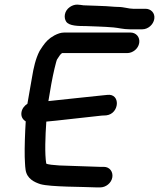

<svg xmlns="http://www.w3.org/2000/svg" viewBox="-20 -792 689 832"><path d="M91.5 -266C88.5 -219.1 86.1 -153.6 87.1 -112.1C88.4 -92.7 87.9 -76.6 90.9 -55.7C96.8 -17.4 129 -2.4 155.1 6C199.2 18.6 342.6 17.2 395.5 20C395.9 20 396.4 20 396.9 20H414.9C437.9 20 462.7 2 466.8 -24C470.4 -47 455.9 -69 429.8 -69H412.5C396.2 -69.8 248.4 -74.3 237.3 -75C213.7 -76.4 186.4 -79 180.4 -83.2C173.3 -125.3 176.4 -202.8 180.7 -265.1C190.8 -266 205.5 -267.5 222 -269.1C296.6 -277.4 351.7 -283.5 420.8 -291.1L439.2 -292C439.7 -292.1 440.5 -292.1 441 -292.2C498.3 -299.2 503.4 -388 445 -380.8L425.9 -378.9C355.5 -371.2 268.6 -362.7 189.7 -353.9C197 -400.1 206.8 -455.8 216.2 -494.9C220.8 -513.8 225.3 -531.6 227.4 -534.8C237.3 -549.9 242.3 -558.4 249.3 -562H531.4C554.4 -562 579.2 -580 583.3 -606C587.2 -630.8 570.1 -651 545.4 -651H258.4C243.9 -651 230.5 -646.2 215.8 -638.6C191.3 -625.2 178.9 -611.5 164.9 -591.6L152.8 -573.2C152.4 -572.6 151.7 -571.4 151.2 -570.5C134.5 -538.5 125 -495.9 119.3 -460C114.8 -431.4 104.4 -378.1 99.4 -346C99.2 -344.8 99.1 -344.2 98.9 -342.5C87.8 -335.6 75.7 -322.5 73.1 -306C70.3 -288.2 77.1 -274.9 91.5 -266ZM490.8 -762C475.8 -762 444 -765.7 422.4 -766C415.8 -766.5 405.5 -767 397.6 -767C390.5 -767.5 379.4 -768 368.6 -768C360.3 -768.5 351.6 -768.9 342 -769C332.1 -769.9 324.7 -772 314.4 -772C303.7 -772 292.4 -768.3 283 -761.8C258 -744.7 255.6 -715.1 266.8 -698.3C279.2 -679.3 319.8 -679 352.8 -679C363.2 -679 371.4 -678 379.6 -678C389.1 -678 397.7 -677 406.4 -677C422.2 -677 456.5 -674.2 472 -673.1C492.4 -671.5 514 -665 542.6 -665H596.6C621.4 -665 644.7 -685.2 648.6 -710C652.7 -736 633.6 -754 610.5 -754H556.5C536.5 -754 517.7 -762 490.8 -762Z"/></svg>

Font: Just Breathe
Style: BdObl3
Weight: 400
Foundry: Cannot Into Space Fonts
Version: Version 0.72